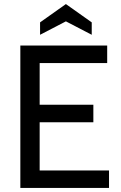

<svg xmlns="http://www.w3.org/2000/svg" viewBox="-20 -924 594 944"><path d="M80 -700H507V-614H175V-409H439V-323H175V-86H516V0H80ZM177 -814 304 -904 431 -814V-753L304 -819L177 -753Z"/></svg>

Font: Cabin
Style: Regular
Weight: 400
Designer: Pablo Impallari
Foundry: Pablo Impallari. http://www.impallari.com Igino Marini. http://www.ikern.com
Version: Version 2.200